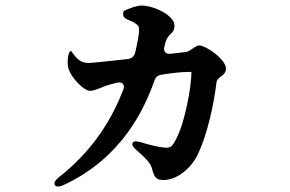

<svg xmlns="http://www.w3.org/2000/svg" viewBox="-20 -608 1040 689"><path d="M422 -556C422 -547 429 -541 442 -536C452 -532 461 -528 467 -523C478 -515 479 -513 479 -499C479 -484 473 -453 465 -419C461 -405 452 -398 438 -396C372 -389 312 -382 297 -382C266 -382 252 -402 235 -425L232 -424C230 -423 226 -417 224 -403C222 -386 222 -370 228 -355C240 -326 281 -282 303 -282C314 -282 325 -287 340 -292C347 -295 352 -298 363 -301C372 -304 385 -308 399 -311C419 -316 430 -305 422 -285C383 -185 318 -71 189 30C177 40 173 49 177 56C181 63 191 63 206 57C417 -40 497 -215 534 -318C538 -331 546 -338 560 -340C596 -346 633 -350 659 -350C667 -350 667 -350 667 -348C667 -300 642 -146 600 -89C594 -79 583 -76 564 -79C547 -81 519 -87 484 -98C468 -102 459 -102 456 -95C453 -88 457 -80 469 -70C509 -35 521 -21 526 -1C534 29 541 38 566 38C614 38 662 -1 687 -48C727 -130 748 -241 757 -313C758 -318 760 -323 765 -327C773 -335 781 -338 787 -347C789 -351 791 -356 791 -362C791 -394 720 -445 694 -445C687 -445 680 -439 670 -433C662 -427 655 -422 643 -421L593 -415C575 -413 565 -423 570 -441C572 -448 573 -454 575 -460C578 -471 585 -478 593 -487C600 -493 606 -499 606 -517C606 -552 533 -588 488 -588C470 -588 449 -579 431 -572C430 -571 428 -570 426 -570C423 -568 422 -564 422 -556Z"/></svg>

Font: 寒蝉锦书宋Pro Soft
Style: Regular
Weight: 700
Designer: 寒蝉锦书宋{Warren} 思源宋体{Ryoko NISHIZUKA 西塚涼子 (kana & ideographs); Frank Grießhammer (Latin, Greek & Cyrillic); Wenlong ZHANG 
Foundry: Adobe & ChillType
Version: Version 2.000;Glyphs 3.1.1 (3135)